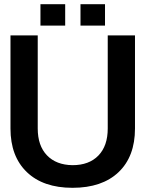

<svg xmlns="http://www.w3.org/2000/svg" viewBox="-20 -883 694 916"><path d="M30 -714H160V-270Q160 -188 204 -142Q248 -96 326 -95Q405 -95 449.5 -141Q494 -187 494 -270V-714H624V-270Q624 -136 545.5 -61.5Q467 13 326 13Q186 13 108 -62Q30 -137 30 -270ZM291 -863V-761H173V-863ZM364 -863H481V-761H364Z"/></svg>

Font: Non Bureau Medium
Style: Regular
Weight: 500
Designer: Jona Saucedo
Foundry: Non Foundry
Version: Version 1.000; ttfautohint (v1.8.4)